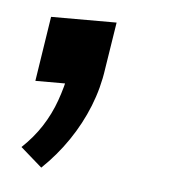

<svg xmlns="http://www.w3.org/2000/svg" viewBox="-31 -128 277 286"><g transform="rotate(5 107.5 15.5)"><path d="M40 128 8 100Q25 84 37 65.5Q49 47 56.5 26Q64 5 68 -16L80 0H20L35 -97H133L122 -27Q118 2 107 29.5Q96 57 79 82Q62 107 40 128Z"/></g></svg>

Font: Nunito Sans 10pt Condensed
Style: Italic
Weight: 400
Width: 3
Italic angle: -9°
Designer: Vernon Adams
Foundry: Vernon Adams
Version: Version 3.101;gftools[0.9.27]